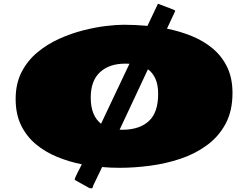

<svg xmlns="http://www.w3.org/2000/svg" viewBox="-20 -852 1292 1000"><path d="M454.6 128.9Q448.2 128.9 441.9 125.5L369.1 85Q369.1 76.2 381.6 51.8Q394 27.3 405.8 4.9L406.2 3.9Q338.4 -9.8 276.4 -35.4Q214.4 -61 166 -101.6Q117.7 -142.1 89.6 -200Q61.5 -257.8 61.5 -336.4Q61.5 -416.5 92.3 -476.3Q123 -536.1 174.3 -578.9Q225.6 -621.6 287.6 -649.7Q349.6 -677.7 413.1 -693.8Q476.6 -710 532 -716.6Q587.4 -723.1 624 -723.1Q654.3 -723.1 685.5 -721.7Q716.8 -720.2 748 -717.3L802.2 -831.5H805.7L884.8 -801.3Q892.1 -798.3 892.1 -794.9V-793.5L849.6 -702.6Q918.5 -689 980.2 -663.6Q1042 -638.2 1089.4 -598.1Q1136.7 -558.1 1163.8 -501.2Q1190.9 -444.3 1190.9 -367.7Q1190.9 -273.9 1154.8 -207Q1118.7 -140.1 1057.6 -95.5Q996.6 -50.8 919.9 -25.1Q843.3 0.5 761.5 11.2Q679.7 22 603 22Q556.6 22 511.7 18.1L501 41L468.8 107.4Q464.8 115.7 463.4 122.3Q461.9 128.9 454.6 128.9ZM452.6 -344.2Q452.6 -294.9 466.6 -261.2Q480.5 -227.5 506.3 -207.5L654.3 -520Q643.6 -520.5 631.8 -520.5Q549.3 -520.5 501 -476.1Q452.6 -431.6 452.6 -344.2ZM626.5 -176.3Q710.9 -178.7 757.3 -223.4Q803.7 -268.1 803.7 -362.3Q803.7 -410.2 789.6 -441.7Q775.4 -473.1 750.5 -491.2L603 -176.3Q614.3 -175.8 626.5 -176.3Z"/></svg>

Font: Seymour One
Style: Regular
Weight: 400
Designer: Vernon Adams
Foundry: Vernon Adams
Version: Version 1.100; ttfautohint (v1.8.4.7-5d5b);gftools[0.9.33]